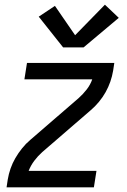

<svg xmlns="http://www.w3.org/2000/svg" viewBox="-20 -798 540 818"><path d="M8 0 13 -33Q17 -57 25 -80Q33 -103 45.5 -124.5Q58 -146 74 -166Q90 -186 109 -202L315 -380Q334 -397 349.5 -417Q365 -437 373 -460H84L95 -530H467L462 -497Q458 -473 450 -450Q442 -427 430 -405.5Q418 -384 401.5 -364Q385 -344 366 -328L160 -150Q141 -133 126 -113Q111 -93 102 -70H391L380 0ZM249 -596 145 -727 214 -773 300 -648 427 -778 486 -722 336 -596Z"/></svg>

Font: Iosevka Curly Oblique
Style: Regular
Weight: 400
Italic angle: -9°
Monospace: yes
Designer: Belleve Invis
Foundry: Belleve Invis
Version: Version 11.1.0; ttfautohint (v1.8.3)